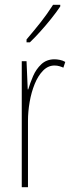

<svg xmlns="http://www.w3.org/2000/svg" viewBox="-20 -834 302 803"><path d="M208 -586Q218 -586 230.5 -583.5Q243 -581 253 -575L245 -551Q239 -554 229 -557Q219 -560 208 -560Q181 -560 160 -538.5Q139 -517 125 -482.5Q111 -448 104 -407.5Q97 -367 97 -328V-51H71V-578H91L96 -460H98Q106 -487 118.5 -516Q131 -545 153 -565.5Q175 -586 208 -586ZM232 -807Q216 -783 193.5 -755Q171 -727 148 -701.5Q125 -676 105 -657H91V-669Q125 -709 151 -742Q177 -775 202 -814H232Z"/></svg>

Font: Noto Sans Tamil UI ExtraCondensed Thin
Style: Regular
Weight: 100
Width: 2
Designer: Jelle Bosma - Monotype Design Team
Foundry: Monotype Imaging Inc.
Version: Version 2.004; ttfautohint (v1.8.4.7-5d5b)